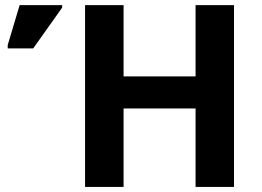

<svg xmlns="http://www.w3.org/2000/svg" viewBox="-20 -734 1029 754"><path d="M898.9 0H748V-308.1H465.3V0H314V-713.9H465.3V-434.1H748V-713.9H898.9ZM10.3 -543.9V-557.1L57.1 -713.9H224.1V-704.1L110.4 -543.9Z"/></svg>

Font: Droid Sans Thai
Style: Bold
Weight: 700
Designer: Steve Matteson
Foundry: Ascender Corporation
Version: Version 1.00